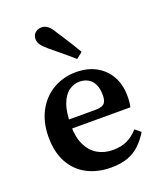

<svg xmlns="http://www.w3.org/2000/svg" viewBox="-144 -860 811 966"><g transform="rotate(-20 261.5 -377.5)"><path d="M285 14Q211 14 155.5 -15.5Q100 -45 69.5 -101Q39 -157 39 -237Q39 -316 70.5 -375Q102 -434 157 -466Q212 -498 280 -498Q341 -498 386.5 -473Q432 -448 457.5 -403Q483 -358 483 -296Q483 -279 481.5 -264Q480 -249 477 -238H99V-286H315Q348 -288 358 -302.5Q368 -317 368 -342Q368 -378 357 -401Q346 -424 326 -435.5Q306 -447 279 -447Q250 -447 223.5 -428.5Q197 -410 181 -367.5Q165 -325 165 -252Q165 -191 185 -149.5Q205 -108 240.5 -87Q276 -66 322 -66Q367 -66 399.5 -81.5Q432 -97 458 -127L488 -102Q467 -67 439.5 -40.5Q412 -14 374.5 0Q337 14 285 14ZM342 -584 309 -558Q292 -573 274 -588Q256 -603 236.5 -619.5Q217 -636 193 -655Q169 -675 157.5 -690.5Q146 -706 146 -723Q146 -745 160.5 -757Q175 -769 193 -769Q212 -769 227 -757.5Q242 -746 258 -718Q276 -691 290.5 -668Q305 -645 318 -624.5Q331 -604 342 -584Z"/></g></svg>

Font: Source Serif 4 18pt SemiBold
Style: Regular
Weight: 600
Designer: Frank Grießhammer
Foundry: Adobe Systems Incorporated
Version: Version 4.004;hotconv 1.0.116;makeotfexe 2.5.65601